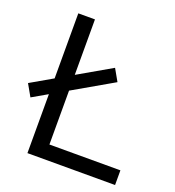

<svg xmlns="http://www.w3.org/2000/svg" viewBox="-149 -807 831 910"><g transform="rotate(20 266.5 -352.5)"><path d="M91 0V-705H175V-74H533V0ZM14 -253 -20 -313 343 -522 377 -462Z"/></g></svg>

Font: Nunito Sans 11pt
Style: Regular
Weight: 400
Version: Version 3.101;gftools[0.9.27]